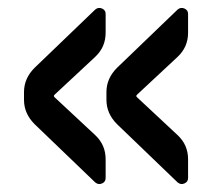

<svg xmlns="http://www.w3.org/2000/svg" viewBox="-20 -530 540 480"><path d="M423.8 -74.2 272.5 -219.7Q246.1 -246.1 246.1 -280.3V-299.8Q246.1 -334 272.5 -360.4L423.8 -505.9Q431.6 -512.7 440.9 -508.8Q450.2 -504.9 450.2 -495.1V-448.2Q450.2 -412.1 423.8 -387.7L322.3 -293Q319.3 -290 322.3 -287.1L423.8 -192.4Q450.2 -168 450.2 -131.8V-85Q450.2 -75.2 440.9 -71.3Q431.6 -67.4 423.8 -74.2ZM217.8 -74.2 66.4 -219.7Q40 -246.1 40 -280.3V-299.8Q40 -334 66.4 -360.4L217.8 -505.9Q225.6 -512.7 234.9 -508.8Q244.1 -504.9 244.1 -495.1V-448.2Q244.1 -412.1 217.8 -387.7L116.2 -293Q113.3 -290 116.2 -287.1L217.8 -192.4Q244.1 -168 244.1 -131.8V-85Q244.1 -75.2 234.9 -71.3Q225.6 -67.4 217.8 -74.2Z"/></svg>

Font: Rounded-L Mgen+ 1m medium
Style: Regular
Weight: 500
Designer: [Source Han Sans]
Ryoko NISHIZUKA  (kana & ideographs); Paul D. Hunt (Latin, Greek & Cyrillic); Wenlong ZHANG  (bopomofo
Version: Version 1.059.20150602